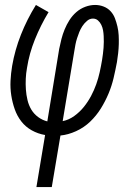

<svg xmlns="http://www.w3.org/2000/svg" viewBox="-20 -540 540 775"><path d="M127 215 162 5Q133 0 108 -14Q83 -28 66 -50Q49 -72 39.5 -99Q30 -126 25.5 -155Q21 -184 22.5 -214Q24 -244 29 -274Q40 -338 64.5 -400Q89 -462 125 -520L176 -491Q144 -438 121 -381Q98 -324 89 -266Q85 -244 84 -222Q83 -200 84.5 -178.5Q86 -157 91 -136Q96 -115 106.5 -97.5Q117 -80 134 -67.5Q151 -55 171 -50L219 -343Q223 -363 228 -382.5Q233 -402 241 -421.5Q249 -441 260.5 -459Q272 -477 288 -491Q304 -505 324 -512.5Q344 -520 364 -520Q382 -520 398.5 -513.5Q415 -507 426.5 -494.5Q438 -482 444 -466Q450 -450 454 -433Q458 -416 459 -398Q460 -380 459.5 -362Q459 -344 457 -325.5Q455 -307 452 -289Q446 -257 438.5 -225Q431 -193 418 -162Q405 -131 387 -102Q369 -73 344 -49Q319 -25 287 -10.5Q255 4 224 7L189 215ZM233 -51Q258 -56 280 -72Q302 -88 318.5 -108.5Q335 -129 347.5 -152.5Q360 -176 368.5 -200Q377 -224 382.5 -249Q388 -274 392 -298Q394 -310 395.5 -322.5Q397 -335 398 -347Q399 -359 399 -371Q399 -383 398.5 -394.5Q398 -406 396 -417.5Q394 -429 389 -439.5Q384 -450 375.5 -457.5Q367 -465 355 -465Q342 -465 331 -455.5Q320 -446 312.5 -434.5Q305 -423 300 -410.5Q295 -398 291 -385.5Q287 -373 284.5 -360Q282 -347 280 -334Z"/></svg>

Font: Iosevka Curly Slab Light
Style: Italic
Weight: 300
Italic angle: -9°
Monospace: yes
Designer: Belleve Invis
Foundry: Belleve Invis
Version: Version 22.1.2; ttfautohint (v1.8.4)